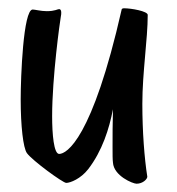

<svg xmlns="http://www.w3.org/2000/svg" viewBox="-20 -430 427 464"><path d="M336 -3C329 -47 324 -112 324 -179C324 -255 337 -335 337 -394C337 -403 297 -410 280 -410C277 -410 274 -409 274 -407C203 -94 141 -58 123 -58C110 -58 106 -106 106 -149C106 -244 125 -379 127 -390C128 -394 128 -397 128 -400C128 -405 126 -408 123 -408C119 -408 113 -403 93 -403C79 -403 64 -407 59 -407C36 -407 30 -242 30 -190C30 -125 36 -73 45 -60C58 -42 132 12 140 12C150 12 175 2 193 -21C227 -65 244 -119 253 -166C252 -134 252 -100 252 -74C252 -57 252 -44 253 -37C255 -5 301 14 310 14C325 14 336 3 336 -3Z"/></svg>

Font: Oregano
Style: Regular
Weight: 400
Designer: Astigmatic (AOETI)
Foundry: Astigmatic (AOETI)
Version: Version 1.000